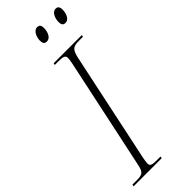

<svg xmlns="http://www.w3.org/2000/svg" viewBox="-312 -927 955 955"><g transform="rotate(-45 166.0 -449.5)"><path d="M316 -814C340 -814 352 -845 352 -870C352 -893 344 -899 330 -899C305 -899 294 -863 294 -843C294 -819 303 -814 316 -814ZM185 -814C210 -814 222 -845 222 -872C222 -893 214 -899 200 -899C175 -899 163 -863 163 -843C163 -819 172 -814 185 -814ZM-20 0H178L180 -10H155C125 -10 109 -12 109 -30C109 -37 111 -54 114 -68L237 -649C248 -698 262 -704 300 -704H328L330 -714H132L130 -704H157C187 -704 201 -700 201 -683C201 -675 200 -665 196 -646L71 -58C62 -14 49 -10 10 -10H-18Z"/></g></svg>

Font: Noto Serif Display ExtraCondensed ExtraLight
Style: Italic
Weight: 200
Width: 2
Italic angle: -12°
Designer: Monotype Design Team
Foundry: Monotype Imaging Inc.
Version: Version 2.009